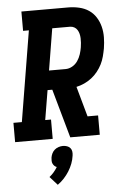

<svg xmlns="http://www.w3.org/2000/svg" viewBox="-65 -781 729 1089"><g transform="rotate(-5 299.5 -236.5)"><path d="M-1 0V-110H47L132 -625H99V-735H366Q397 -735 427.5 -728Q458 -721 482 -705Q506 -689 522 -664Q538 -639 545.5 -609.5Q553 -580 552.5 -548.5Q552 -517 547 -486Q543 -464 537 -441Q531 -418 520.5 -397Q510 -376 494.5 -356.5Q479 -337 459.5 -322Q440 -307 418 -297Q396 -287 373 -282L421 -110H481V0H313L235 -278H208L180 -110H213V0ZM320 -388Q340 -388 358.5 -398.5Q377 -409 389 -426.5Q401 -444 407.5 -464Q414 -484 417 -503Q419 -516 420 -529Q421 -542 420.5 -555Q420 -568 417 -580Q414 -592 407.5 -602.5Q401 -613 390 -619Q379 -625 366 -625H265L226 -388ZM219 262 176 214Q190 203 201.5 189.5Q213 176 222 161Q222 161 222 161Q222 161 222 161Q214 158 208.5 152.5Q203 147 199.5 139.5Q196 132 196 123Q196 114 197 105Q199 93 204.5 81.5Q210 70 220 61.5Q230 53 242.5 49Q255 45 267 45Q279 45 290.5 49Q302 53 309 61.5Q316 70 317.5 81.5Q319 93 317 105Q314 128 305.5 150Q297 172 284.5 192Q272 212 255.5 230Q239 248 219 262Z"/></g></svg>

Font: Iosevka Slab XBdEx
Style: Italic
Weight: 800
Width: 7
Italic angle: -9°
Monospace: yes
Designer: Belleve Invis
Foundry: Belleve Invis
Version: Version 11.1.1; ttfautohint (v1.8.3)